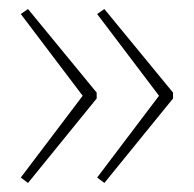

<svg xmlns="http://www.w3.org/2000/svg" viewBox="-20 -492 429 425"><path d="M194 -274 42 -87 26 -99 163 -280 26 -461 42 -472 194 -287ZM363 -274 211 -87 195 -99 332 -280 195 -461 211 -472 363 -287Z"/></svg>

Font: Noto Sans UI Thin
Style: Regular
Weight: 250
Designer: Monotype Design Team
Foundry: Monotype Imaging Inc.
Version: Version 1.901